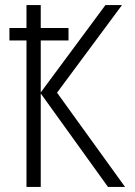

<svg xmlns="http://www.w3.org/2000/svg" viewBox="-20 -734 532 754"><path d="M140 -367 404 0H471L204 -370L459 -714H394L140 -371V-575H249V-624H140V-714H84V-624H17V-575H84V0H140Z"/></svg>

Font: Noto Sans Display SemiCondensed Light
Style: Regular
Weight: 300
Width: 4
Designer: Monotype Design Team
Foundry: Monotype Imaging Inc.
Version: Version 1.900